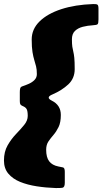

<svg xmlns="http://www.w3.org/2000/svg" viewBox="-55 -800 517 969"><path d="M226 149Q177 147.5 130.2 140.2Q83.5 133 46.2 117.8Q9 102.5 -13 76.2Q-35 50 -35 10Q-35 -34 -16.8 -66Q1.5 -98 25.2 -122.8Q49 -147.5 67 -169.5Q85 -191.5 85 -215Q85 -240 79.2 -249.8Q73.5 -259.5 59 -265Q51 -268.5 48 -273Q45 -277.5 45 -290V-335Q45 -347 47 -354.2Q49 -361.5 58 -364.5Q73.5 -369.5 90.5 -377Q107.5 -384.5 119.2 -396.5Q131 -408.5 131 -426Q131 -449.5 127 -465.2Q123 -481 118 -497Q113 -513 109 -537Q105 -561 105 -601Q105 -653 144.8 -692Q184.5 -731 254.5 -753.8Q324.5 -776.5 415 -779.5Q430.5 -780 436.2 -776.8Q442 -773.5 442 -756.5V-702Q442 -682 437.5 -677.8Q433 -673.5 414 -672.5Q387 -671 362.8 -664.8Q338.5 -658.5 323.2 -643.8Q308 -629 308 -602Q308 -577.5 310 -564.2Q312 -551 315 -539.2Q318 -527.5 320 -508Q322 -488.5 322 -451Q322 -404.5 289.8 -374.2Q257.5 -344 210 -323.5Q173.5 -308.5 206.5 -292Q252 -269.5 252 -220Q252 -182.5 240.8 -159.2Q229.5 -136 215 -119.2Q200.5 -102.5 189.2 -85.8Q178 -69 178 -44Q178 -6 193.2 14Q208.5 34 239 40Q254 43 263 45Q272 47 272 67V123Q272 146 259.2 147.8Q246.5 149.5 226 149Z"/></svg>

Font: Besley* Narrow Fatface
Style: Italic
Weight: 900
Width: 4
Italic angle: -13°
Designer: Owen Earl
Foundry: indestructible type*
Version: Version 3.000; ttfautohint (v1.8.3)